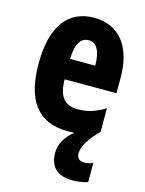

<svg xmlns="http://www.w3.org/2000/svg" viewBox="-119 -631 708 938"><g transform="rotate(15 234.5 -161.5)"><path d="M336 101C336 71 353 33 413 -29V-148C364 -118 324 -106 276 -106C209 -106 177 -145 177 -231H439V-310C439 -466 367 -559 239 -559C104 -559 34 -456 34 -272C34 -94 100 10 255 10C267 10 279 10 290 9C245 46 225 85 225 127C225 195 260 236 340 236C365 236 396 233 418 224V127C409 133 385 137 372 137C351 137 336 125 336 101ZM243 -446C281 -446 304 -408 304 -334H177C178 -415 204 -446 243 -446Z"/></g></svg>

Font: Noto Sans Devanagari ExtraCondensed ExtraBold
Style: Regular
Weight: 800
Width: 2
Designer: Jelle Bosma - Monotype Design Team
Foundry: Monotype Imaging Inc.
Version: Version 2.004